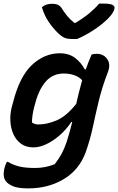

<svg xmlns="http://www.w3.org/2000/svg" viewBox="-21 -842 654 1063"><path d="M310 -547Q361 -547 395 -521Q429 -495 448 -458H454Q461 -478 469 -498.5Q477 -519 486 -540Q492 -542 499 -543Q506 -544 514 -544Q553 -544 573 -514.5Q593 -485 576 -442Q544 -359 526 -284Q508 -209 493 -138.5Q478 -68 453 2Q417 99 331.5 150Q246 201 135 201Q79 201 51 189Q23 177 11 161Q-8 135 4 88Q9 68 17 54H23Q48 70 83 79Q118 88 173 88Q230 88 282 67Q305 37 320 9.5Q335 -18 348 -56Q357 -84 364.5 -111.5Q372 -139 379 -167H374Q346 -125 310 -93.5Q274 -62 236 -44Q198 -26 164 -26Q124 -26 96.5 -45.5Q69 -65 54 -97.5Q39 -130 36.5 -169.5Q34 -209 44 -249L51 -274Q87 -418 156 -482.5Q225 -547 310 -547ZM156 -164Q170 -153 192 -153Q240 -153 293.5 -176Q347 -199 401 -267Q408 -298 416 -330.5Q424 -363 434 -398Q416 -417 389.5 -426Q363 -435 332 -435Q274 -435 235.5 -394Q197 -353 175 -274L170 -256Q163 -230 159.5 -207Q156 -184 156 -164ZM405 -626H377Q355 -626 339.5 -631.5Q324 -637 301 -658Q273 -685 248.5 -721Q224 -757 211 -802Q224 -813 238 -817Q252 -821 267 -821Q290 -821 302.5 -814Q315 -807 326 -788Q337 -771 352 -752.5Q367 -734 391 -715H396Q443 -743 475 -770Q507 -797 528 -822H556Q618 -822 613 -795Q611 -784 602.5 -770Q594 -756 575 -737Q540 -703 493.5 -673Q447 -643 405 -626Z"/></svg>

Font: Recursive Sn Csl St SmB
Style: Italic
Weight: 600
Italic angle: -15°
Version: Version 1.079;hotconv 1.0.112;makeotfexe 2.5.65598; ttfautoh